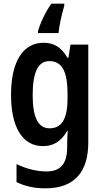

<svg xmlns="http://www.w3.org/2000/svg" viewBox="-20 -786 568 1046"><path d="M330 -754V-766H260C228 -722 200 -662 187 -616V-606H299C302 -645 317 -711 330 -754ZM217 -553C105 -553 40 -450 40 -269C40 -93 103 10 213 10C268 10 311 -12 346 -73H349C347 -50 346 -20 346 3V15C346 110 307 148 233 148C183 148 126 135 70 108V206C119 230 169 240 227 240C386 240 461 151 461 -11V-543H364L353 -472H347C313 -531 271 -553 217 -553ZM248 -453C316 -453 348 -402 348 -272V-250C348 -135 314 -87 250 -87C188 -87 158 -146 158 -267C158 -391 187 -453 248 -453Z"/></svg>

Font: Noto Sans Gujarati UI Condensed SemiBold
Style: Regular
Weight: 600
Width: 3
Designer: Jelle Bosma - Monotype Design Team, Universal Thirst
Foundry: Monotype Imaging Inc.
Version: Version 2.106